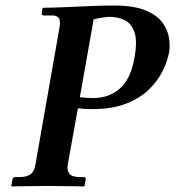

<svg xmlns="http://www.w3.org/2000/svg" viewBox="-20 -674 677 695"><path d="M108 -77 195 -572Q200 -598 193 -608Q186 -618 171 -618H140Q129 -618 131 -626L134 -645L139 -646Q168 -646 212.5 -648Q257 -650 305.5 -652Q354 -654 392 -654Q464 -654 506.5 -636.5Q549 -619 568.5 -591.5Q588 -564 592 -535.5Q596 -507 592 -484Q586 -452 568.5 -416.5Q551 -381 518.5 -349.5Q486 -318 435.5 -298.5Q385 -279 314 -279Q282 -279 262 -282L225 -77Q222 -57 231.5 -45Q241 -33 270 -33H284Q292 -33 290 -24L286 -1L284 1Q284 1 268.5 0.5Q253 0 231 0Q209 0 187 -0.5Q165 -1 152 -1Q138 -1 116.5 -0.5Q95 0 73 0Q51 0 36.5 0.5Q22 1 22 1L21 -1L25 -24Q27 -33 34 -33H48Q77 -33 90.5 -43Q104 -53 108 -77ZM319 -604 269 -322Q280 -321 293 -320Q306 -319 316 -319Q375 -319 414.5 -354Q454 -389 467 -467Q478 -528 466 -559.5Q454 -591 429.5 -602Q405 -613 377 -613Q369 -613 351.5 -610.5Q334 -608 319 -604Z"/></svg>

Font: Libertinus Serif SemiBold
Style: Italic
Weight: 600
Italic angle: -11.5°
Designer: Philipp H. Poll, Khaled Hosny
Foundry: Caleb Maclennan
Version: Version 7.051;RELEASE